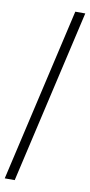

<svg xmlns="http://www.w3.org/2000/svg" viewBox="-97 -788 444 947"><g transform="rotate(10 125.0 -315.0)"><path d="M0 120 200 -750H250L50 120Z"/></g></svg>

Font: Spectral SC SemiBold
Style: Regular
Weight: 600
Designer: Jean-Baptiste Levee
Foundry: Production Type
Version: Version 2.001